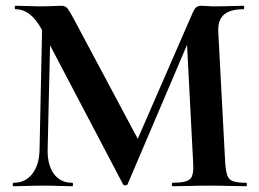

<svg xmlns="http://www.w3.org/2000/svg" viewBox="-20 -645 897 665"><path d="M117 -127 127 -602 156 -600 145 -127Q144 -74 166.5 -43Q189 -12 230 -12Q233 -12 233 -6Q233 0 230 0Q208 0 185 -1Q162 -2 133 -2Q101 -2 75 -1Q49 0 27 0Q24 0 24 -6Q24 -12 27 -12Q68 -12 92 -43Q116 -74 117 -127ZM833 -12Q835 -12 835 -6Q835 0 833 0Q807 0 774 -1Q741 -2 705 -2Q668 -2 636 -1Q604 0 578 0Q575 0 575 -6Q575 -12 578 -12Q625 -12 638.5 -25Q652 -38 649 -81L626 -525L677 -605L422 -7Q421 -3 414.5 -3Q408 -3 406 -7L125 -542Q87 -613 34 -613Q31 -613 31 -619Q31 -625 34 -625Q55 -625 78 -624Q101 -623 117 -623Q143 -623 162.5 -624Q182 -625 193 -625Q207 -625 214.5 -615Q222 -605 239 -573L463 -153L413 -63L647 -600Q653 -614 659.5 -619.5Q666 -625 677 -625Q687 -625 698 -624Q709 -623 724 -623Q756 -623 778.5 -624Q801 -625 823 -625Q826 -625 826 -619Q826 -613 823 -613Q777 -613 755.5 -594Q734 -575 736 -535L760 -81Q762 -52 767.5 -37Q773 -22 788 -17Q803 -12 833 -12Z"/></svg>

Font: Cormorant Garamond Light
Style: Bold
Weight: 700
Version: Version 4.001